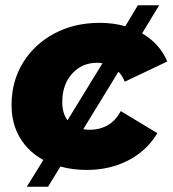

<svg xmlns="http://www.w3.org/2000/svg" viewBox="-20 -638 657 731"><path d="M310 9Q256 9 210 -4L163 73H82L145 -29Q88 -60 56 -113.5Q24 -167 24 -238Q24 -328 67 -398.5Q110 -469 186 -510Q262 -551 360 -551Q412 -551 457 -538L505 -618H586L521 -511Q587 -473 617 -404L455 -327Q446 -350 431 -365L297 -146Q309 -144 323 -144Q359 -144 389 -160.5Q419 -177 440 -215L579 -131Q540 -65 469.5 -28Q399 9 310 9ZM237 -180 370 -397Q361 -399 350 -399Q292 -399 254.5 -357.5Q217 -316 217 -249Q217 -207 237 -180Z"/></svg>

Font: Montserrat ExtraBold
Style: Italic
Weight: 800
Italic angle: -11.3°
Designer: Julieta Ulanovsky
Foundry: Julieta Ulanovsky
Version: Version 9.000; ttfautohint (v1.8.4.7-5d5b)